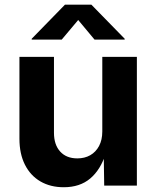

<svg xmlns="http://www.w3.org/2000/svg" viewBox="-20 -787 663 814"><path d="M250.3 6.8Q193.8 6.8 151.4 -17.8Q109 -42.5 85.7 -88.7Q62.4 -134.9 62.4 -198.7V-545.9H208.8V-224.2Q208.8 -173.3 235.2 -144.4Q261.5 -115.5 307.8 -115.5Q339 -115.5 362.7 -129Q386.5 -142.6 400.1 -168.3Q413.7 -194 413.7 -229.8V-545.9H560.3V0H421.8L419.7 -136.3H428.3Q406.6 -67.5 362.6 -30.3Q318.6 6.8 250.3 6.8ZM241.7 -619.1H114.4V-622.7L255.3 -767.1H367.5L508.6 -622.7V-619.1H380.8L311.5 -702.2Z"/></svg>

Font: Adwaita Sans
Style: Regular
Weight: 400
Designer: Rasmus Andersson
Foundry: rsms
Version: Version 4.001;git-9221beed3